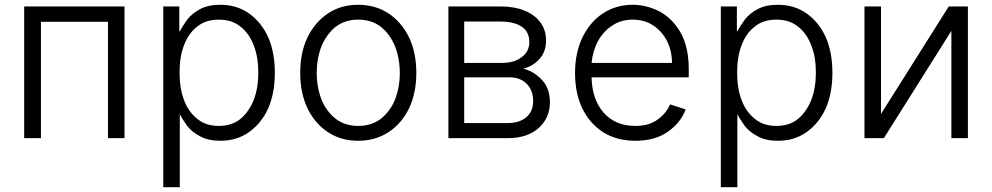

<svg xmlns="http://www.w3.org/2000/svg" viewBox="-20 -575 4144 802"><path d="M500 -548V2H431V-484H151V2H81V-548Z M729 -548V-444H731Q743 -467 762 -493Q782 -519 816 -537Q849 -555 900 -555Q969 -555 1020 -519Q1072 -482 1100 -420Q1128 -357 1128 -271Q1128 -185 1100 -122Q1072 -60 1020 -23Q969 13 901 13Q850 13 817 -5Q782 -23 762 -49Q739 -81 731 -99V207H662V-548ZM749 -156Q768 -106 806 -77Q841 -49 894 -49Q948 -49 984 -78Q1020 -108 1040 -158Q1059 -208 1059 -272Q1059 -337 1040 -385Q1020 -437 984 -464Q949 -493 894 -493Q840 -493 805 -465Q768 -437 749 -387Q730 -339 730 -272Q730 -206 749 -156Z M1350 -23Q1296 -58 1264 -123Q1234 -188 1234 -270Q1234 -355 1264 -418Q1295 -482 1350 -519Q1404 -555 1476 -555Q1548 -555 1603 -519Q1658 -482 1689 -418Q1719 -355 1719 -270Q1719 -188 1689 -123Q1657 -58 1603 -23Q1548 13 1476 13Q1404 13 1350 -23ZM1571 -79Q1610 -110 1630 -159Q1650 -211 1650 -270Q1650 -330 1630 -382Q1609 -432 1571 -463Q1532 -493 1476 -493Q1421 -493 1382 -463Q1344 -432 1323 -382Q1303 -330 1303 -270Q1303 -211 1323 -159Q1343 -110 1382 -79Q1421 -49 1476 -49Q1532 -49 1571 -79Z M2210 -509Q2261 -470 2261 -406Q2261 -358 2232 -327Q2204 -297 2165 -288Q2205 -280 2240 -245Q2277 -209 2277 -148Q2277 -83 2230 -40Q2182 2 2102 2H1853V-548H2070Q2158 -548 2210 -509ZM2179 -86Q2207 -110 2207 -153Q2207 -198 2180 -225Q2153 -252 2109 -252H1919V-61H2102Q2150 -61 2179 -86ZM2160 -337Q2191 -360 2191 -399Q2191 -442 2160 -463Q2128 -485 2070 -485H1919V-312H2074Q2129 -312 2160 -337Z M2499 -23Q2443 -59 2412 -123Q2382 -186 2382 -270Q2382 -353 2412 -417Q2444 -483 2497 -518Q2552 -555 2623 -555Q2682 -555 2737 -526Q2791 -496 2824 -437Q2857 -377 2857 -285V-252H2451Q2453 -159 2502 -104Q2551 -49 2633 -49Q2691 -49 2726 -75Q2762 -100 2779 -139L2844 -118Q2824 -63 2770 -25Q2717 13 2633 13Q2556 13 2499 -23ZM2766 -404Q2744 -446 2708 -469Q2672 -493 2623 -493Q2574 -493 2537 -468Q2500 -444 2477 -402Q2456 -362 2451 -312H2787Q2787 -362 2766 -404Z M3058 -548V-444H3060Q3072 -467 3091 -493Q3111 -519 3145 -537Q3178 -555 3229 -555Q3298 -555 3349 -519Q3401 -482 3429 -420Q3457 -357 3457 -271Q3457 -185 3429 -122Q3401 -60 3349 -23Q3298 13 3230 13Q3179 13 3146 -5Q3111 -23 3091 -49Q3068 -81 3060 -99V207H2991V-548ZM3078 -156Q3097 -106 3135 -77Q3170 -49 3223 -49Q3277 -49 3313 -78Q3349 -108 3369 -158Q3388 -208 3388 -272Q3388 -337 3369 -385Q3349 -437 3313 -464Q3278 -493 3223 -493Q3169 -493 3134 -465Q3097 -437 3078 -387Q3059 -339 3059 -272Q3059 -206 3078 -156Z M4023 -548V2H3954V-446L3672 2H3591V-548H3660V-99L3943 -548Z"/></svg>

Font: Sinter Normal
Style: Regular
Weight: 350
Foundry: Adobe & rsms
Version: Version 1.000